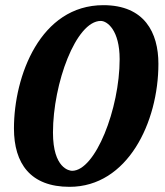

<svg xmlns="http://www.w3.org/2000/svg" viewBox="-20 -707 638 743"><path d="M593 -460C593 -581 539 -687 380 -687C136 -687 34 -413 34 -210C34 -74 98 16 249 16C474 16 593 -234 593 -460ZM443 -478C443 -286 349 -46 259 -46C249 -46 185 -55 185 -194C185 -384 274 -626 370 -626C395 -626 443 -590 443 -478Z"/></svg>

Font: Veleka
Style: Bold Italic
Weight: 700
Italic angle: -12°
Designer: Stefan Peev, Context Ltd, 2016; SIL International, 1997-2014.
Foundry: Stefan Peev, Context Ltd, 2016
Version: Version 5.000